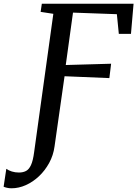

<svg xmlns="http://www.w3.org/2000/svg" viewBox="-126 -763 740 1035"><path d="M-64 252Q-77 252 -88.8 249.2Q-100.5 246.5 -106.5 243.5L-92 147Q-79.5 156 -62 161.5Q-44.5 167 -24 167Q-1.5 167 14.5 158.5Q30.5 150 41.2 126.5Q52 103 58 57L161.5 -688.5L93 -699L99.5 -743H594L580 -580.5H514.5L504 -686.5L267.5 -695L228.5 -412.5L473 -419.5L463.5 -342L222 -352L168 26.5Q161.5 74.5 139 115.5Q116.5 156.5 84.2 187Q52 217.5 13.5 234.8Q-25 252 -64 252Z"/></svg>

Font: Merriweather Light 18pt
Style: Italic
Weight: 400
Italic angle: -7.8°
Version: Version 2.101